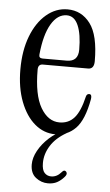

<svg xmlns="http://www.w3.org/2000/svg" viewBox="-53 -552 461 803"><g transform="rotate(5 177.5 -150.0)"><path d="M192 9Q144 9 106 -23Q68 -55 45.5 -113.5Q23 -172 23 -249Q23 -328 46 -388Q69 -448 109 -482Q149 -516 198 -516Q257 -516 293.5 -467.5Q330 -419 330 -310Q330 -277 305 -277H115Q95 -277 95 -254Q95 -148 126 -95Q157 -42 205 -42Q243 -42 267 -69Q291 -96 306 -160Q309 -171 319 -171Q331 -171 328 -151Q312 -62 277 -26.5Q242 9 192 9ZM112 -302H213Q261 -302 261 -352Q261 -417 245 -454Q229 -491 197 -491Q158 -491 131.5 -446Q105 -401 97 -318Q95 -302 112 -302ZM179 216Q151 216 128 198Q105 180 105 143Q105 115 121.5 85Q138 55 166 29.5Q194 4 229 -10L239 0Q195 25 173 60Q151 95 151 133Q151 162 162 174Q173 186 190 186Q214 186 232 165Q243 151 252 162Q258 171 247 183Q233 199 217 207.5Q201 216 179 216Z"/></g></svg>

Font: Instrument Serif
Style: Regular
Weight: 400
Designer: Rodrigo Fuenzalida
Foundry: fragTYPE
Version: Version 1.000; ttfautohint (v1.8.4.7-5d5b);gftools[0.9.27]